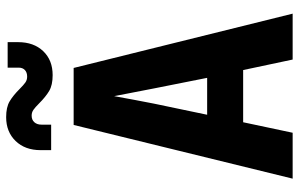

<svg xmlns="http://www.w3.org/2000/svg" viewBox="-198 -798 995 640"><g transform="rotate(-90 300.0 -477.5)"><path d="M178 0H25L204 -730H394L575 0H422L387 -165H213ZM238 -285H361L326 -461L300 -595Q288 -528 275 -462ZM276 -845Q263 -858 254.5 -864Q246 -870 235 -870Q221 -870 213 -861Q205 -852 205 -837V-805H120V-840Q120 -892 150.5 -923.5Q181 -955 230 -955Q263 -955 282.5 -943.5Q302 -932 324 -910Q337 -897 345.5 -891Q354 -885 365 -885Q379 -885 387 -892.5Q395 -900 395 -913V-950H480V-915Q480 -863 450 -831.5Q420 -800 370 -800Q337 -800 317.5 -811.5Q298 -823 276 -845Z"/></g></svg>

Font: JetBrains Mono Extra Bold
Style: Regular
Weight: 800
Monospace: yes
Designer: Philipp Nurullin, Konstantin Bulenkov
Foundry: JetBrains
Version: 2.002